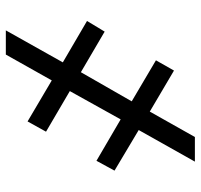

<svg xmlns="http://www.w3.org/2000/svg" viewBox="-35 -660 695 665"><g transform="rotate(-90 312.5 -327.5)"><path d="M394.9 -394.9 294 -218.8 436.1 -134.9 400.6 -72.4 258.5 -156.2 170.5 0H85.2L194.6 -194.6L54 -278.4L88.1 -340.9L231.5 -257.1L329.5 -433.2L188.9 -515.6L224.4 -579.5L366.5 -495.7L456 -654.8H539.8L429 -457.4L572.4 -373.6L535.5 -312.5Z"/></g></svg>

Font: Interface
Style: Regular
Weight: 400
Designer: Rasmus Andersson
Foundry: rsms
Version: Version 1.8